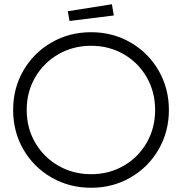

<svg xmlns="http://www.w3.org/2000/svg" viewBox="-20 -872 859 906"><path d="M42 -353Q42 -456 90.5 -539.5Q139 -623 223 -671.5Q307 -720 410 -720Q512 -720 596 -671.5Q680 -623 728.5 -539Q777 -455 777 -353Q777 -251 728.5 -167Q680 -83 596 -34.5Q512 14 410 14Q307 14 223 -34.5Q139 -83 90.5 -166.5Q42 -250 42 -353ZM712 -353Q712 -438 672.5 -507Q633 -576 564 -616Q495 -656 410 -656Q325 -656 255.5 -616Q186 -576 146 -507Q106 -438 106 -353Q106 -268 146 -199Q186 -130 255.5 -90Q325 -50 410 -50Q495 -50 564 -90Q633 -130 672.5 -199Q712 -268 712 -353ZM300 -819 508 -852 517 -799 308 -773Z"/></svg>

Font: Lineal Light
Style: Regular
Weight: 300
Designer: Created by Frank Adebiaye with contributions from Anton Moglia & Ariel Martín Pérez
Created by Frank ADEBIAYE with FontF
Foundry: Velvetyne Type Foundry
Version: Version 2.000